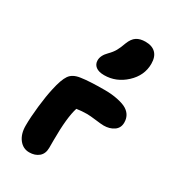

<svg xmlns="http://www.w3.org/2000/svg" viewBox="-198 -982 911 1022"><g transform="rotate(30 257.5 -471.0)"><path d="M287.1 -616.2Q253.4 -616.2 235.6 -630.1Q217.8 -644 217.8 -668Q217.8 -697.8 248 -728Q268.1 -748 279.3 -767.8Q290.5 -787.6 301.8 -819.8Q314.9 -853.5 335.9 -867.2Q356.9 -880.9 390.1 -880.9Q431.2 -880.9 453.1 -858.9Q475.1 -836.9 475.1 -793.9Q475.1 -722.2 418 -669.2Q360.8 -616.2 287.1 -616.2ZM147 -61Q108.9 -61 84.5 -92.5Q60.1 -124 60.1 -174.8Q60.1 -226.6 67.9 -295.7Q75.7 -364.7 86.9 -414.1Q101.1 -479.5 120.4 -507.6Q139.6 -535.6 185.1 -542Q234.4 -549.8 331.1 -549.8Q375.5 -549.8 412.4 -541.7Q449.2 -533.7 467.8 -522Q506.8 -497.6 506.8 -451.2Q506.8 -418 481.2 -400.4Q455.6 -382.8 418.9 -382.8Q404.3 -382.8 367.9 -387.5Q331.5 -392.1 312 -392.1Q282.2 -392.1 249 -387.2Q228 -322.3 228 -182.1V-136.2Q228 -99.1 205.3 -80.1Q182.6 -61 147 -61Z"/></g></svg>

Font: Shantell Sans Irregular Bouncy
Style: Regular
Weight: 800
Designer: Stephen Nixon, Anya Danilova, Shantell Martin
Foundry: Arrow Type
Version: Version 1.006;[9816181b4]